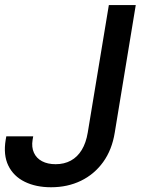

<svg xmlns="http://www.w3.org/2000/svg" viewBox="-24 -748 570 777"><path d="M182.6 9.8Q121.1 9.8 75.9 -12.5Q30.8 -34.7 9.8 -77.6Q-11.2 -120.6 -1 -182.1L1.5 -196.3H110.4L107.9 -182.1Q103 -152.3 113.3 -129.9Q123.5 -107.4 146.2 -95.5Q168.9 -83.5 201.2 -83.5Q235.8 -83.5 262.7 -98.1Q289.6 -112.8 306.9 -141.4Q324.2 -169.9 331.1 -211.4L416.5 -727.5H525.4L440.4 -211.4Q429.2 -141.6 393.3 -92Q357.4 -42.5 303.5 -16.4Q249.5 9.8 182.6 9.8Z"/></svg>

Font: Inter Tight Medium
Style: Italic
Weight: 500
Italic angle: -9.39999°
Designer: Rasmus Andersson
Foundry: rsms
Version: Version 3.004